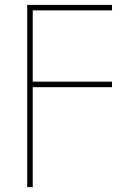

<svg xmlns="http://www.w3.org/2000/svg" viewBox="-20 -561 551 785"><path d="M91.3 204.1V-541H438V-518.6H113.8V-227.1H438V-204.6H113.8V204.1Z"/></svg>

Font: Inter 17pt Thin
Style: Regular
Weight: 250
Version: Version 4.001;git-66647c0bb